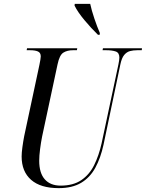

<svg xmlns="http://www.w3.org/2000/svg" viewBox="-20 -964 755 994"><path d="M284 10Q190 10 141 -33Q92 -76 92 -154Q92 -173 96 -202.5Q100 -232 105 -258L184 -628Q187 -643 189 -654.5Q191 -666 191 -672Q191 -691 176.5 -697.5Q162 -704 136 -704H118L120 -714H380L378 -704H358Q328 -704 308 -691.5Q288 -679 278 -631L198 -257Q192 -227 187.5 -192Q183 -157 183 -132Q183 -68 212 -35.5Q241 -3 294 -3Q359 -3 401 -31.5Q443 -60 467.5 -109.5Q492 -159 506 -222L593 -630Q598 -654 598 -666Q598 -691 579 -697.5Q560 -704 530 -704H511L513 -714H715L714 -704H691Q670 -704 653 -699.5Q636 -695 623 -679.5Q610 -664 603 -630L516 -215Q501 -146 473.5 -95.5Q446 -45 400 -17.5Q354 10 284 10ZM487 -784Q452 -818 417 -860Q382 -902 366 -935L367 -944H447Q454 -911 468.5 -868Q483 -825 497 -793L496 -784Z"/></svg>

Font: Noto Serif Display Condensed
Style: Italic
Weight: 400
Width: 3
Italic angle: -12°
Designer: Monotype Design Team
Foundry: Monotype Imaging Inc.
Version: Version 2.009